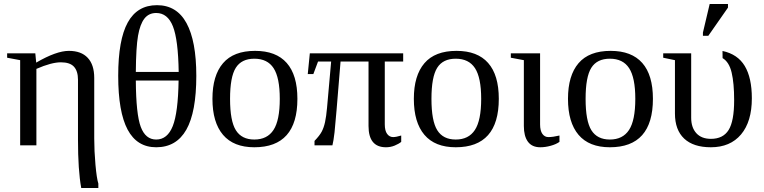

<svg xmlns="http://www.w3.org/2000/svg" viewBox="-20 -725 3811 958"><path d="M15.6 -459H156.2L160.6 -412.6Q261.2 -471.2 323.7 -471.2Q385.3 -471.2 417.7 -436.5Q450.2 -401.9 450.2 -335.9V-34.2Q450.2 28.3 456.3 96.7Q462.4 165 470.7 190.9V212.9H385.3Q369.1 125 369.1 -28.3V-327.1Q369.1 -370.1 349.1 -392.1Q329.1 -414.1 283.7 -414.1Q236.8 -414.1 161.6 -381.3V0H80.6V-424.8L15.6 -437Z M959.5 -346.7Q959.5 -165.5 909.7 -77.9Q859.9 9.8 759.3 9.8Q663.6 9.8 616.7 -78.4Q569.8 -166.5 569.8 -346.7Q569.8 -526.4 617.4 -612.8Q665 -699.2 763.2 -699.2Q861.8 -699.2 910.6 -609.6Q959.5 -520 959.5 -346.7ZM759.3 -660.2Q722.2 -660.2 700.4 -632.1Q678.7 -604 668.7 -546.6Q658.7 -489.3 657.7 -366.2H871.6Q869.1 -526.9 842.8 -593.5Q816.4 -660.2 759.3 -660.2ZM759.3 -28.8Q815.4 -28.8 842 -95.9Q868.7 -163.1 871.1 -323.2H657.7Q658.7 -154.8 682.4 -91.8Q706.1 -28.8 759.3 -28.8Z M1463.9 -231.9Q1463.9 9.8 1249 9.8Q1145.5 9.8 1092.8 -52.2Q1040 -114.3 1040 -231.9Q1040 -348.1 1092.8 -409.7Q1145.5 -471.2 1252.9 -471.2Q1357.4 -471.2 1410.6 -410.9Q1463.9 -350.6 1463.9 -231.9ZM1376 -231.9Q1376 -337.4 1345.2 -384.8Q1314.5 -432.1 1249 -432.1Q1185.1 -432.1 1156.5 -386.7Q1127.9 -341.3 1127.9 -231.9Q1127.9 -121.1 1157 -75Q1186 -28.8 1249 -28.8Q1313.5 -28.8 1344.7 -76.7Q1376 -124.5 1376 -231.9Z M1679.2 -418Q1654.3 -108.9 1649.2 -64.7Q1644 -20.5 1638.7 0H1549.3V-22Q1574.7 -48.3 1585.2 -68.1Q1595.7 -87.9 1601.8 -115.7Q1607.9 -143.6 1611.8 -187.5L1632.3 -418H1566.9L1543.5 -355.5H1515.6L1525.9 -459H1991.7V-418H1899.9V-104.5Q1899.9 -72.8 1911.6 -56.9Q1923.3 -41 1941.9 -41Q1956.1 -41 1981.9 -48.8V-17.1Q1970.2 -7.3 1949.7 1.2Q1929.2 9.8 1905.8 9.8Q1818.8 9.8 1818.8 -96.2V-418Z M2468.8 -231.9Q2468.8 9.8 2253.9 9.8Q2150.4 9.8 2097.7 -52.2Q2044.9 -114.3 2044.9 -231.9Q2044.9 -348.1 2097.7 -409.7Q2150.4 -471.2 2257.8 -471.2Q2362.3 -471.2 2415.5 -410.9Q2468.8 -350.6 2468.8 -231.9ZM2380.9 -231.9Q2380.9 -337.4 2350.1 -384.8Q2319.3 -432.1 2253.9 -432.1Q2189.9 -432.1 2161.4 -386.7Q2132.8 -341.3 2132.8 -231.9Q2132.8 -121.1 2161.9 -75Q2190.9 -28.8 2253.9 -28.8Q2318.4 -28.8 2349.6 -76.7Q2380.9 -124.5 2380.9 -231.9Z M2674.8 -104.5Q2674.8 -72.8 2686.3 -56.9Q2697.8 -41 2716.3 -41Q2738.8 -41 2771.5 -48.8V-17.1Q2754.4 -4.9 2727.5 2.4Q2700.7 9.8 2675.8 9.8Q2634.3 9.8 2614 -18.1Q2593.8 -45.9 2593.8 -96.2V-424.8L2528.8 -437V-459H2674.8Z M3237.8 -231.9Q3237.8 9.8 3022.9 9.8Q2919.4 9.8 2866.7 -52.2Q2814 -114.3 2814 -231.9Q2814 -348.1 2866.7 -409.7Q2919.4 -471.2 3026.9 -471.2Q3131.3 -471.2 3184.6 -410.9Q3237.8 -350.6 3237.8 -231.9ZM3149.9 -231.9Q3149.9 -337.4 3119.1 -384.8Q3088.4 -432.1 3022.9 -432.1Q2959 -432.1 2930.4 -386.7Q2901.9 -341.3 2901.9 -231.9Q2901.9 -121.1 2930.9 -75Q2960 -28.8 3022.9 -28.8Q3087.4 -28.8 3118.7 -76.7Q3149.9 -124.5 3149.9 -231.9Z M3526.9 9.8Q3439.9 9.8 3393.8 -33.4Q3347.7 -76.7 3347.7 -158.7V-424.8L3289.1 -437V-459H3428.7V-137.7Q3428.7 -88.9 3454.3 -60.5Q3480 -32.2 3527.3 -32.2Q3587.9 -32.2 3615.5 -76.4Q3643.1 -120.6 3643.1 -225.1Q3643.1 -310.1 3630.6 -362.8Q3618.2 -415.5 3585.4 -435.1L3585 -470.7Q3660.6 -454.6 3696 -395.8Q3731.4 -336.9 3731.4 -234.4Q3731.4 -118.2 3677.5 -54.2Q3623.5 9.8 3526.9 9.8ZM3487.3 -546.4V-562.5L3521 -705.1H3612.3V-687L3514.2 -546.4Z"/></svg>

Font: Tinos
Style: Regular
Weight: 400
Designer: Steve Matteson
Foundry: Monotype Imaging Inc.
Version: Version 1.23